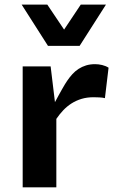

<svg xmlns="http://www.w3.org/2000/svg" viewBox="-20 -802 514 822"><path d="M77.1 -517.6H196.8L215.3 -364.7Q222.7 -378.4 230.2 -392.3Q237.8 -406.2 244.9 -418.7Q252 -431.2 257.8 -440.9Q263.7 -450.7 267.6 -456.1Q277.8 -471.2 289.8 -484.4Q301.8 -497.6 316.4 -507.1Q331.1 -516.6 348.6 -522Q366.2 -527.3 387.2 -527.3Q401.4 -527.3 417 -523.7Q432.6 -520 444.8 -512.2L429.2 -381.8Q419.9 -384.3 405.3 -385Q390.6 -385.7 380.4 -385.7Q352.5 -385.7 329.1 -378.7Q305.7 -371.6 286.1 -359.1Q266.6 -346.7 250.5 -329.6Q234.4 -312.5 221.2 -293V0H77.1ZM433.6 -782.2 320.8 -605.5H185.5L72.8 -782.2H182.6L254.4 -675.3L325.7 -782.2Z"/></svg>

Font: Proza Libre
Style: SemiBold
Weight: 600
Designer: Jasper de Waard
Foundry: Jasper de Waard
Version: Version 1.000; ttfautohint (v1.4.1.8-43bc) -l 8 -r 50 -G 200